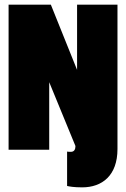

<svg xmlns="http://www.w3.org/2000/svg" viewBox="-20 -645 543 827"><path d="M486 -3V-625H312V-344L199 -625H17V0H192V-291L305 -16C305 -2 300 9 285 9C278 9 277 9 269 8V156C278 158 296 162 334 162C420 162 486 111 486 -3Z"/></svg>

Font: Blinker Headline
Style: Regular
Weight: 900
Width: 4
Designer: Juergen Huber
Foundry: supertype
Version: Version 1.015;PS 1.15;hotconv 1.0.88;makeotf.lib2.5.647800